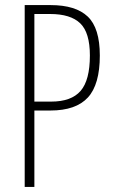

<svg xmlns="http://www.w3.org/2000/svg" viewBox="-20 -734 445 754"><path d="M179 -714Q277 -714 324.5 -669Q372 -624 372 -516Q372 -402 325 -351Q278 -300 178 -300H115V0H77V-714ZM177 -679H115V-335H181Q260 -335 296.5 -377Q333 -419 333 -516Q333 -606 295 -642.5Q257 -679 177 -679Z"/></svg>

Font: Noto Sans Lao ExtraCondensed ExtraLight
Style: Regular
Weight: 200
Width: 2
Designer: Monotype Design Team
Foundry: Monotype Imaging Inc.
Version: Version 2.003; ttfautohint (v1.8.4.7-5d5b)